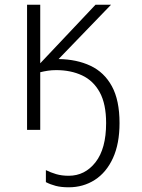

<svg xmlns="http://www.w3.org/2000/svg" viewBox="-20 -552 603 816"><path d="M272 244Q240 244 217 238Q194 232 175 222V171Q195 181 218.5 188Q242 195 272 195Q341 195 386 137.5Q431 80 431 -29Q431 -110 404 -159.5Q377 -209 329 -231.5Q281 -254 219 -254Q200 -254 183.5 -251.5Q167 -249 151 -245V0H95V-532H151V-283L386 -532H452L229 -301Q306 -300 364.5 -272.5Q423 -245 455.5 -185.5Q488 -126 488 -29Q488 59 460 120Q432 181 383 212.5Q334 244 272 244Z"/></svg>

Font: Noto Sans Mono SemiCondensed Light
Style: Regular
Weight: 300
Width: 4
Designer: Monotype Design Team
Foundry: Monotype Imaging Inc.
Version: Version 2.014; ttfautohint (v1.8.4.7-5d5b)